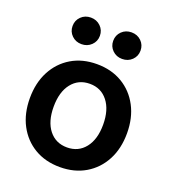

<svg xmlns="http://www.w3.org/2000/svg" viewBox="-136 -833 841 945"><g transform="rotate(20 285.0 -360.0)"><path d="M285.2 11.7Q209 11.7 151.9 -22.2Q94.7 -56.2 62.7 -116.7Q30.8 -177.2 30.8 -257.3Q30.8 -337.4 62.7 -398.2Q94.7 -459 151.9 -493.2Q209 -527.3 285.2 -527.3Q360.8 -527.3 418.2 -493.2Q475.6 -459 507.6 -398.2Q539.6 -337.4 539.6 -257.3Q539.6 -177.2 507.6 -116.7Q475.6 -56.2 418.2 -22.2Q360.8 11.7 285.2 11.7ZM285.2 -91.3Q344.2 -91.3 379.4 -135.7Q414.6 -180.2 414.6 -257.3Q414.6 -334.5 379.4 -379.4Q344.2 -424.3 285.2 -424.3Q225.6 -424.3 190.4 -379.6Q155.3 -335 155.3 -257.3Q155.3 -180.2 190.4 -135.7Q225.6 -91.3 285.2 -91.3ZM391.1 -593.3Q360.8 -593.3 340.3 -613.3Q319.8 -633.3 319.8 -662.6Q319.8 -692.4 340.3 -712.4Q360.8 -732.4 391.1 -732.4Q421.9 -732.4 442.4 -712.4Q462.9 -692.4 462.9 -662.6Q462.9 -633.3 442.4 -613.3Q421.9 -593.3 391.1 -593.3ZM178.2 -593.3Q147.9 -593.3 127.4 -613.3Q106.9 -633.3 106.9 -662.6Q106.9 -692.4 127.4 -712.4Q147.9 -732.4 178.2 -732.4Q208.5 -732.4 229.2 -712.4Q250 -692.4 250 -662.6Q250 -633.3 229.2 -613.3Q208.5 -593.3 178.2 -593.3Z"/></g></svg>

Font: Inter Display SemiBold
Style: Regular
Weight: 600
Designer: Rasmus Andersson
Foundry: rsms
Version: Version 4.001;git-9221beed3